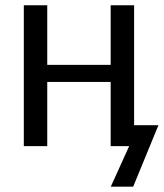

<svg xmlns="http://www.w3.org/2000/svg" viewBox="-20 -548 614 720"><path d="M157.2 -528.3H69.3V0H157.2V-240.7H395V0H464.4L395.5 151.9H479.5L574.2 -78.6H482.9V-528.3H395V-304.7H157.2Z"/></svg>

Font: Arimo
Style: Regular
Weight: 400
Designer: Steve Matteson
Foundry: Monotype Imaging Inc.
Version: Version 1.32